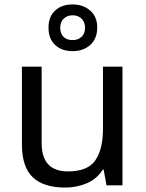

<svg xmlns="http://www.w3.org/2000/svg" viewBox="-20 -837 658 867"><path d="M533 -536V0H461L448 -71H444Q418 -29 372 -9.5Q326 10 274 10Q177 10 128 -36.5Q79 -83 79 -185V-536H168V-191Q168 -63 287 -63Q376 -63 410.5 -113Q445 -163 445 -257V-536ZM308 -606Q259 -606 229 -634Q199 -662 199 -712Q199 -762 229 -789.5Q259 -817 308 -817Q355 -817 387 -789.5Q419 -762 419 -713Q419 -662 387.5 -634Q356 -606 308 -606ZM308 -656Q333 -656 348.5 -671Q364 -686 364 -712Q364 -738 348 -753Q332 -768 308 -768Q284 -768 268 -753Q252 -738 252 -712Q252 -686 266.5 -671Q281 -656 308 -656Z"/></svg>

Font: Noto Sans SignWriting
Style: Regular
Weight: 400
Designer: Monotype Design Team
Foundry: Monotype Imaging Inc.
Version: Version 2.004; ttfautohint (v1.8.4.7-5d5b)